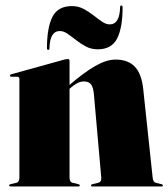

<svg xmlns="http://www.w3.org/2000/svg" viewBox="-20 -673 608 693"><path d="M231 -453V-366.5Q283 -411.5 323.8 -434.8Q364.5 -458 397 -458Q441.5 -458 466.2 -432.8Q491 -407.5 497 -351L531 -32Q532.5 -15.5 543 -13L562 -8.5Q568 -7 568 -4Q568 0 563 0H313.5Q308.5 0 308.5 -4Q308.5 -7 314.5 -8.5L333.5 -13Q347 -16 345.5 -32L319 -332Q317 -356.5 309 -367.8Q301 -379 283 -379Q270.5 -379 258.8 -372.8Q247 -366.5 235 -356L231 -352.5V-32Q231 -15.5 243 -13L262 -8.5Q268 -7 268 -4Q268 0 263 0H18Q13 0 13 -4Q13 -7 19 -8.5L38 -13Q50 -15.5 50 -32V-388Q50 -396 41.5 -396H22Q16 -396 16 -400.5Q16 -403.5 21 -405L210.5 -457.5Q220.5 -460 224 -460Q231 -460 231 -453ZM332.5 -495Q309.5 -495 290.5 -505Q271.5 -515 255 -528Q238.5 -541 224 -551Q209.5 -561 196 -561Q160 -561 158.5 -499Q158.5 -493 154 -493Q149.5 -493 149.5 -499Q149.5 -573 169.2 -612Q189 -651 239.5 -651Q262.5 -651 281.5 -641Q300.5 -631 317 -618Q333.5 -605 348 -595Q362.5 -585 376 -585Q412 -585 413.5 -647Q413.5 -653 418 -653Q422.5 -653 422.5 -647Q422.5 -573 402.8 -534Q383 -495 332.5 -495Z"/></svg>

Font: Fraunces 144pt Black
Style: Regular
Weight: 900
Version: Version 1.000;[0bf87f6ff]